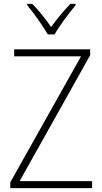

<svg xmlns="http://www.w3.org/2000/svg" viewBox="-20 -968 527 988"><path d="M226 -791H261C285 -834 334 -900 369 -941V-948H342C306 -911 272 -869 243 -829C216 -869 179 -915 146 -948H120V-941C152 -903 201 -835 226 -791ZM454 0V-36H81L444 -684V-714H53V-678H397L33 -30V0Z"/></svg>

Font: Noto Sans Myanmar SemiCondensed ExtraLight
Style: Regular
Weight: 200
Width: 4
Designer: Monotype Design Team
Foundry: Monotype Imaging Inc.
Version: Version 2.107